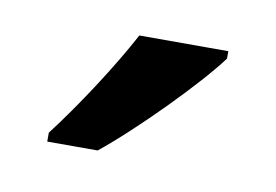

<svg xmlns="http://www.w3.org/2000/svg" viewBox="-35 -814 366 255"><g transform="rotate(10 148.0 -686.0)"><path d="M256 -756V-766H136C112 -721 73 -661 40 -618V-606H108C154 -643 228 -718 256 -756Z"/></g></svg>

Font: Noto Sans Arabic SemCond Med
Style: Regular
Weight: 500
Width: 4
Designer: Monotype Design Team, Nadine Chahine, Nizar Qandah and Khaled Hosny
Foundry: Monotype Imaging Inc.
Version: Version 2.012